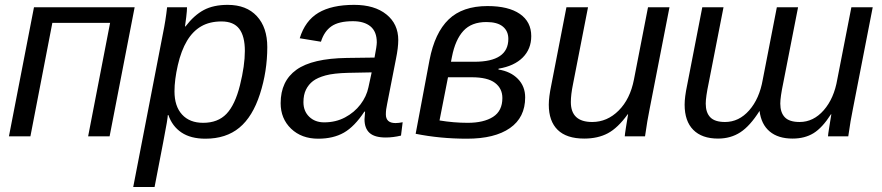

<svg xmlns="http://www.w3.org/2000/svg" viewBox="-20 -558 3611 786"><path d="M531.2 -528.3 428.7 0H340.8L430.7 -464.4H194.3L104.5 0H16.6L119.1 -528.3Z M820.8 9.8Q760.7 9.8 722.9 -15.6Q685.1 -41 669.4 -86.9H667Q667 -81.5 662.8 -55.2Q658.7 -28.8 612.8 207.5H525.4L647 -420.4Q658.2 -474.6 664.1 -528.3H745.6Q745.6 -515.1 742.4 -488Q739.3 -460.9 737.3 -449.7H739.3Q774.9 -496.1 814.5 -517.1Q854 -538.1 912.1 -538.1Q988.8 -538.1 1031.5 -491.9Q1074.2 -445.8 1074.2 -365.2Q1074.2 -266.1 1044.2 -173.1Q1014.2 -80.1 959.7 -35.2Q905.3 9.8 820.8 9.8ZM886.7 -470.2Q838.4 -470.2 804 -450.4Q769.5 -430.7 745.6 -390.9Q721.7 -351.1 708 -291.3Q694.3 -231.4 694.3 -184.1Q694.3 -123 725.3 -89.1Q756.3 -55.2 811.5 -55.2Q872.1 -55.2 907.2 -92Q942.4 -128.9 962.4 -209.2Q982.4 -289.6 982.4 -349.6Q982.4 -409.7 959.5 -439.9Q936.5 -470.2 886.7 -470.2Z M1559.1 4.9Q1513.7 4.9 1492.9 -13.9Q1472.2 -32.7 1472.2 -69.8L1474.6 -101.1H1471.7Q1431.2 -39.6 1387.7 -14.9Q1344.2 9.8 1282.7 9.8Q1214.4 9.8 1171.6 -31.2Q1128.9 -72.3 1128.9 -135.7Q1128.9 -226.1 1193.6 -272.5Q1258.3 -318.8 1399.9 -320.8L1513.2 -322.3Q1522.5 -370.1 1522.5 -384.3Q1522.5 -428.7 1496.6 -450Q1470.7 -471.2 1424.8 -471.2Q1366.7 -471.2 1336.9 -450.4Q1307.1 -429.7 1293.9 -387.2L1207 -401.4Q1229 -473.1 1283.4 -505.6Q1337.9 -538.1 1429.7 -538.1Q1513.2 -538.1 1561.8 -499Q1610.4 -460 1610.4 -394Q1610.4 -362.8 1601.1 -317.4L1564.9 -132.8Q1559.6 -109.4 1559.6 -89.8Q1559.6 -54.2 1599.1 -54.2Q1612.3 -54.2 1628.4 -57.6L1621.6 -2.9Q1589.4 4.9 1559.1 4.9ZM1501.5 -261.7 1404.3 -259.8Q1346.2 -258.3 1313 -249.3Q1279.8 -240.2 1261.5 -226.3Q1243.2 -212.4 1232.7 -191.2Q1222.2 -169.9 1222.2 -139.6Q1222.2 -103 1245.8 -80.1Q1269.5 -57.1 1307.1 -57.1Q1354.5 -57.1 1392.6 -77.4Q1430.7 -97.7 1455.6 -130.4Q1480.5 -163.1 1488.3 -200.7Z M2154.8 -410.2Q2154.8 -357.4 2119.9 -322.5Q2085 -287.6 2021 -276.9L2020.5 -273.4Q2070.3 -265.6 2100.1 -235.1Q2129.9 -204.6 2129.9 -159.2Q2129.9 -77.1 2067.6 -33.7Q2005.4 9.8 1891.6 9.8Q1781.7 9.8 1681.6 -10.3L1738.3 -312Q1759.8 -423.8 1816.7 -478.5Q1873.5 -533.2 1975.6 -533.2Q2061.5 -533.2 2108.2 -501Q2154.8 -468.8 2154.8 -410.2ZM1779.3 -64.9Q1837.9 -55.2 1894.5 -55.2Q1960.4 -55.2 1998.5 -79.6Q2036.6 -104 2036.6 -156.7Q2036.6 -195.8 2006.3 -218.8Q1976.1 -241.7 1911.1 -241.7H1814ZM1922.4 -305.2Q2061 -305.2 2061 -398.9Q2061 -430.7 2038.6 -449.2Q2016.1 -467.8 1971.2 -467.8Q1910.2 -467.8 1877 -431.6Q1843.8 -395.5 1830.1 -325.2L1826.2 -305.2Z M2387.2 -528.3 2325.7 -213.4Q2316.9 -170.4 2316.9 -140.1Q2316.9 -58.6 2404.3 -58.6Q2465.8 -58.6 2512.7 -105.5Q2559.6 -152.3 2575.2 -232.4L2632.8 -528.3H2720.7L2639.6 -112.8Q2629.9 -66.4 2620.6 0H2537.6Q2537.6 -5.4 2542.7 -37.8Q2547.9 -70.3 2551.3 -90.3H2549.8Q2509.3 -34.2 2468.5 -12.5Q2427.7 9.3 2371.6 9.3Q2299.3 9.3 2262.9 -26.4Q2226.6 -62 2226.6 -129.4Q2226.6 -160.6 2236.8 -209.5L2298.8 -528.3Z M3247.1 -528.3 3186.5 -218.8Q3174.3 -160.6 3174.3 -133.8Q3174.3 -97.2 3192.9 -77.9Q3211.4 -58.6 3253.4 -58.6Q3310.1 -58.6 3352.3 -106.9Q3394.5 -155.3 3407.7 -233.4L3465.3 -528.3H3552.7L3471.7 -112.8Q3461.9 -66.4 3452.6 0H3369.6Q3369.6 -5.4 3374.8 -37.8Q3379.9 -70.3 3383.3 -90.3H3381.8Q3346.2 -34.7 3310.3 -12.7Q3274.4 9.3 3224.6 9.3Q3165.5 9.3 3130.9 -19.8Q3096.2 -48.8 3089.4 -104Q3050.3 -42 3010.7 -16.4Q2971.2 9.3 2919.4 9.3Q2853.5 9.3 2818.1 -26.4Q2782.7 -62 2782.7 -129.4Q2782.7 -160.6 2793 -209.5L2855 -528.3H2941.9L2881.3 -218.8Q2869.1 -160.6 2869.1 -133.8Q2869.1 -97.2 2887.7 -77.9Q2906.2 -58.6 2948.2 -58.6Q3004.9 -58.6 3046.9 -106.2Q3088.9 -153.8 3102.5 -231.9L3160.2 -528.3Z"/></svg>

Font: Liberation Sans
Style: Italic
Weight: 400
Italic angle: -12°
Designer: Steve Matteson
Foundry: Ascender Corporation
Version: Version 2.1.5